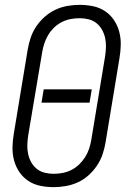

<svg xmlns="http://www.w3.org/2000/svg" viewBox="-20 -763 540 791"><path d="M201 8Q173 8 146 2.5Q119 -3 97 -17.5Q75 -32 60 -54Q45 -76 38 -102Q31 -128 31.5 -156Q32 -184 37 -213L94 -558Q98 -582 106 -606.5Q114 -631 129 -653.5Q144 -676 164.5 -694Q185 -712 208.5 -723Q232 -734 257.5 -738.5Q283 -743 308 -743Q336 -743 363 -737.5Q390 -732 412 -717.5Q434 -703 449 -681Q464 -659 471 -633Q478 -607 477.5 -579Q477 -551 472 -522L415 -177Q411 -153 403 -128.5Q395 -104 380 -81.5Q365 -59 345 -41Q325 -23 301 -12Q277 -1 251.5 3.5Q226 8 201 8ZM201 -47Q219 -47 238 -50.5Q257 -54 274.5 -63Q292 -72 306 -85.5Q320 -99 330.5 -115.5Q341 -132 347 -150Q353 -168 356 -186L413 -531Q416 -551 416.5 -570Q417 -589 413 -607Q409 -625 400 -641Q391 -657 377 -668Q363 -679 345 -683.5Q327 -688 308 -688Q290 -688 271 -684.5Q252 -681 234.5 -672Q217 -663 203 -649.5Q189 -636 179 -619.5Q169 -603 163 -585Q157 -567 154 -549L96 -204Q93 -184 92.5 -165Q92 -146 96 -128Q100 -110 109 -94Q118 -78 132 -67Q146 -56 164 -51.5Q182 -47 201 -47ZM151 -340 160 -395H358L349 -340Z"/></svg>

Font: Iosevka Term Curly Light
Style: Italic
Weight: 300
Italic angle: -9°
Designer: Belleve Invis
Foundry: Belleve Invis
Version: Version 32.3.0